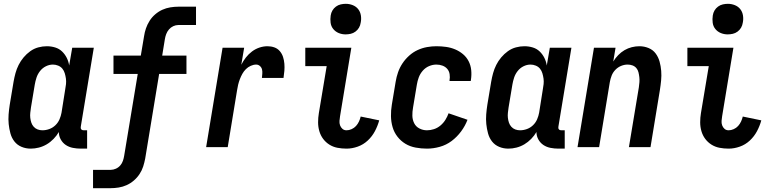

<svg xmlns="http://www.w3.org/2000/svg" viewBox="-20 -770 4040 1005"><path d="M141 8Q115 8 92.5 -1.5Q70 -11 55.5 -29.5Q41 -48 34.5 -72Q28 -96 25.5 -120.5Q23 -145 25 -171Q27 -197 31 -222L51 -342Q55 -365 61 -387Q67 -409 77.5 -430Q88 -451 103.5 -469.5Q119 -488 138.5 -502Q158 -516 180.5 -522Q203 -528 225 -528Q248 -528 269 -521.5Q290 -515 305 -500.5Q320 -486 329.5 -467Q339 -448 342 -427L358 -520H471L403 -108Q402 -104 402.5 -100Q403 -96 405.5 -93Q408 -90 411.5 -89Q415 -88 419 -88H436V8H403Q382 8 361.5 4Q341 0 324.5 -11Q308 -22 298 -40Q288 -58 288 -79Q277 -60 260.5 -43Q244 -26 224.5 -14.5Q205 -3 183.5 2.5Q162 8 141 8ZM202 -88Q220 -88 238 -94.5Q256 -101 270 -114.5Q284 -128 291.5 -145.5Q299 -163 302 -180L321 -300Q324 -315 325.5 -330Q327 -345 325 -359Q323 -373 319 -386.5Q315 -400 306.5 -410.5Q298 -421 284.5 -426.5Q271 -432 257 -432Q238 -432 220 -423Q202 -414 189.5 -398Q177 -382 171 -363.5Q165 -345 162 -327L142 -207Q140 -193 138.5 -179.5Q137 -166 138.5 -153Q140 -140 144 -128Q148 -116 156.5 -106.5Q165 -97 177 -92.5Q189 -88 202 -88Z M467 215V119H560Q573 119 586.5 113Q600 107 609.5 96Q619 85 623.5 71.5Q628 58 630 45L701 -383H574V-479H717L734 -580Q737 -601 744 -621.5Q751 -642 763 -661Q775 -680 792.5 -695Q810 -710 830 -719Q850 -728 871.5 -731.5Q893 -735 914 -735H1006V-639H913Q900 -639 887 -633Q874 -627 864.5 -616Q855 -605 850 -591.5Q845 -578 843 -565L829 -479H956V-383H813L740 60Q736 81 729.5 101.5Q723 122 710.5 141Q698 160 680.5 175Q663 190 643 199Q623 208 601.5 211.5Q580 215 559 215Z M1059 0 1145 -520H1258L1243 -431Q1253 -451 1267 -469Q1281 -487 1299 -500.5Q1317 -514 1338 -521Q1359 -528 1380 -528Q1399 -528 1416 -522Q1433 -516 1444.5 -502.5Q1456 -489 1461.5 -472Q1467 -455 1468.5 -436.5Q1470 -418 1468.5 -399.5Q1467 -381 1464 -362H1351Q1352 -373 1353 -384.5Q1354 -396 1351.5 -406.5Q1349 -417 1340.5 -424.5Q1332 -432 1321 -432Q1307 -432 1292.5 -425.5Q1278 -419 1267 -408Q1256 -397 1248.5 -383.5Q1241 -370 1235.5 -355.5Q1230 -341 1226.5 -326.5Q1223 -312 1221 -298L1172 0Z M1794 8Q1769 8 1746 3.5Q1723 -1 1704 -13Q1685 -25 1671.5 -43Q1658 -61 1651.5 -83.5Q1645 -106 1645 -130Q1645 -154 1649 -178L1690 -424H1578V-520H1819L1760 -162Q1758 -150 1757 -137.5Q1756 -125 1760 -114Q1764 -103 1772.5 -95.5Q1781 -88 1794 -88Q1807 -88 1820.5 -94Q1834 -100 1843.5 -110.5Q1853 -121 1859 -134Q1865 -147 1868 -160L1965 -140Q1957 -111 1942.5 -83.5Q1928 -56 1905 -34.5Q1882 -13 1852.5 -2.5Q1823 8 1794 8ZM1789 -590Q1770 -590 1753 -597Q1736 -604 1724.5 -618Q1713 -632 1710.5 -651Q1708 -670 1711 -689Q1713 -703 1720 -715Q1727 -727 1738.5 -735.5Q1750 -744 1763.5 -747Q1777 -750 1790 -750Q1809 -750 1826.5 -743Q1844 -736 1855 -722Q1866 -708 1869 -689Q1872 -670 1868 -651Q1866 -637 1859 -625Q1852 -613 1840.5 -604.5Q1829 -596 1815.5 -593Q1802 -590 1789 -590Z M2215 8Q2185 8 2155.5 2.5Q2126 -3 2102 -17.5Q2078 -32 2060.5 -54.5Q2043 -77 2035 -104.5Q2027 -132 2026.5 -162Q2026 -192 2031 -222L2051 -342Q2055 -367 2063.5 -391.5Q2072 -416 2086.5 -438Q2101 -460 2121.5 -478.5Q2142 -497 2166 -508Q2190 -519 2215 -523.5Q2240 -528 2264 -528Q2290 -528 2315 -524.5Q2340 -521 2362.5 -511.5Q2385 -502 2403.5 -486.5Q2422 -471 2433 -449.5Q2444 -428 2446.5 -403Q2449 -378 2445 -352L2444 -346H2333V-349Q2336 -365 2333.5 -381.5Q2331 -398 2321 -409.5Q2311 -421 2296 -426.5Q2281 -432 2264 -432Q2245 -432 2226 -424Q2207 -416 2193 -400Q2179 -384 2172 -365Q2165 -346 2162 -327L2142 -207Q2138 -185 2138.5 -164Q2139 -143 2148 -125Q2157 -107 2175.5 -97.5Q2194 -88 2215 -88Q2233 -88 2251.5 -94Q2270 -100 2285.5 -113Q2301 -126 2311.5 -143Q2322 -160 2328 -177L2427 -143Q2415 -111 2393.5 -82Q2372 -53 2344 -32Q2316 -11 2282 -1.5Q2248 8 2215 8Z M2641 8Q2615 8 2592.5 -1.5Q2570 -11 2555.5 -29.5Q2541 -48 2534.5 -72Q2528 -96 2525.5 -120.5Q2523 -145 2525 -171Q2527 -197 2531 -222L2551 -342Q2555 -365 2561 -387Q2567 -409 2577.5 -430Q2588 -451 2603.5 -469.5Q2619 -488 2638.5 -502Q2658 -516 2680.5 -522Q2703 -528 2725 -528Q2748 -528 2769 -521.5Q2790 -515 2805 -500.5Q2820 -486 2829.5 -467Q2839 -448 2842 -427L2858 -520H2971L2903 -108Q2902 -104 2902.5 -100Q2903 -96 2905.5 -93Q2908 -90 2911.5 -89Q2915 -88 2919 -88H2936V8H2903Q2882 8 2861.5 4Q2841 0 2824.5 -11Q2808 -22 2798 -40Q2788 -58 2788 -79Q2777 -60 2760.5 -43Q2744 -26 2724.5 -14.5Q2705 -3 2683.5 2.5Q2662 8 2641 8ZM2702 -88Q2720 -88 2738 -94.5Q2756 -101 2770 -114.5Q2784 -128 2791.5 -145.5Q2799 -163 2802 -180L2821 -300Q2824 -315 2825.5 -330Q2827 -345 2825 -359Q2823 -373 2819 -386.5Q2815 -400 2806.5 -410.5Q2798 -421 2784.5 -426.5Q2771 -432 2757 -432Q2738 -432 2720 -423Q2702 -414 2689.5 -398Q2677 -382 2671 -363.5Q2665 -345 2662 -327L2642 -207Q2640 -193 2638.5 -179.5Q2637 -166 2638.5 -153Q2640 -140 2644 -128Q2648 -116 2656.5 -106.5Q2665 -97 2677 -92.5Q2689 -88 2702 -88Z M3003 0 3089 -520H3202L3190 -448Q3201 -466 3216 -481.5Q3231 -497 3249 -507.5Q3267 -518 3287 -523Q3307 -528 3327 -528Q3352 -528 3375 -518.5Q3398 -509 3412 -490Q3426 -471 3432.5 -447.5Q3439 -424 3441 -399Q3443 -374 3440.5 -348.5Q3438 -323 3434 -298L3385 0H3272L3324 -313Q3326 -327 3327 -340Q3328 -353 3326.5 -366Q3325 -379 3322 -391.5Q3319 -404 3311 -413.5Q3303 -423 3291 -427.5Q3279 -432 3265 -432Q3248 -432 3231 -425Q3214 -418 3201 -404.5Q3188 -391 3181.5 -374Q3175 -357 3172 -340L3116 0Z M3794 8Q3769 8 3746 3.5Q3723 -1 3704 -13Q3685 -25 3671.5 -43Q3658 -61 3651.5 -83.5Q3645 -106 3645 -130Q3645 -154 3649 -178L3690 -424H3578V-520H3819L3760 -162Q3758 -150 3757 -137.5Q3756 -125 3760 -114Q3764 -103 3772.5 -95.5Q3781 -88 3794 -88Q3807 -88 3820.5 -94Q3834 -100 3843.5 -110.5Q3853 -121 3859 -134Q3865 -147 3868 -160L3965 -140Q3957 -111 3942.5 -83.5Q3928 -56 3905 -34.5Q3882 -13 3852.5 -2.5Q3823 8 3794 8ZM3789 -590Q3770 -590 3753 -597Q3736 -604 3724.5 -618Q3713 -632 3710.5 -651Q3708 -670 3711 -689Q3713 -703 3720 -715Q3727 -727 3738.5 -735.5Q3750 -744 3763.5 -747Q3777 -750 3790 -750Q3809 -750 3826.5 -743Q3844 -736 3855 -722Q3866 -708 3869 -689Q3872 -670 3868 -651Q3866 -637 3859 -625Q3852 -613 3840.5 -604.5Q3829 -596 3815.5 -593Q3802 -590 3789 -590Z"/></svg>

Font: Iosevka Curly
Style: Bold Italic
Weight: 700
Italic angle: -9°
Monospace: yes
Designer: Belleve Invis
Foundry: Belleve Invis
Version: Version 22.1.2; ttfautohint (v1.8.4)